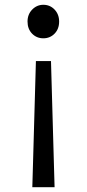

<svg xmlns="http://www.w3.org/2000/svg" viewBox="-20 -577 363 802"><path d="M95 -487Q95 -517 114.5 -537Q134 -557 161 -557Q189 -557 208 -537Q227 -517 227 -487Q227 -456 208 -436.5Q189 -417 161 -417Q133 -417 114 -436.5Q95 -456 95 -487ZM118 101 130 -322H193L205 101L208 205H115Z"/></svg>

Font: Noto Sans SC
Style: Regular
Weight: 400
Designer: Ryoko NISHIZUKA ____ (kana & ideographs); Paul D. Hunt (Latin, Greek & Cyrillic); Wenlong ZHANG ___ (bopomofo); Sandoll 
Foundry: Adobe Systems Incorporated
Version: Version 1.004